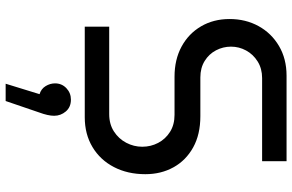

<svg xmlns="http://www.w3.org/2000/svg" viewBox="-194 -546 1014 666"><g transform="rotate(90 313.0 -213.0)"><path d="M72.6 0V-84.8H375.8Q410.6 -84.8 436 -101.2Q461.4 -117.6 475.2 -143.9Q489 -170.2 489 -199.4Q489 -229.2 475.6 -254.7Q462.2 -280.2 437.4 -295.8Q412.6 -311.4 378.2 -311.4H246Q186.6 -311.4 141.6 -335.8Q96.6 -360.2 71.3 -403.5Q46 -446.8 46 -502.4Q46 -558.2 70.6 -602.9Q95.2 -647.6 139.6 -673.8Q184 -700 242.4 -700H539.2V-615.2H250.8Q218 -615.2 193.2 -599.7Q168.4 -584.2 155.1 -559.6Q141.8 -535 141.8 -507.2Q141.8 -479.8 154.5 -455.4Q167.2 -431 191.4 -416Q215.6 -401 248.4 -401H383Q446.4 -401 491.4 -376Q536.4 -351 560.3 -307.8Q584.2 -264.6 584.2 -210.2Q584.2 -148.8 559.5 -101.2Q534.8 -53.6 490.1 -26.8Q445.4 0 386.6 0ZM270.4 274.4 306.6 156.8Q288 151.2 278.6 135.6Q269.2 120 269.2 103.2Q269.2 79.6 285.8 63.8Q302.4 48 325.6 48Q351.6 48 366.6 65.7Q381.6 83.4 381.6 106.2Q381.6 127.2 370 158.4L330.4 274.4Z"/></g></svg>

Font: MuseoModerno Thin
Style: Regular
Weight: 100
Designer: Pablo Cosgaya, Héctor Gatti, Marcela Romero, and the Authors of The MuseoModerno Project.
Foundry: Omnibus-Type Team
Version: Version 1.003